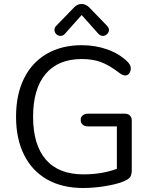

<svg xmlns="http://www.w3.org/2000/svg" viewBox="-20 -941 764 969"><path d="M645 -333V-84Q645 -60.1 637.5 -48.1Q629.9 -36.1 599.9 -23.9Q569.8 -11.7 512.9 -2Q456.1 7.8 398.9 7.8Q293.9 7.8 218 -35.2Q142.1 -78.1 101.6 -159.2Q61 -240.2 61 -352.1Q61 -463.9 101.1 -544.9Q141.1 -626 216.1 -669.4Q291 -712.9 392.1 -712.9Q461.9 -712.9 522 -691.4Q582 -669.9 623 -629.9Q640.1 -612.8 640.1 -596.9Q640.1 -581.1 632.1 -570.6Q624 -560.1 612.1 -560.1Q600.1 -560.1 584 -571.8Q532.2 -611.8 490.2 -627.4Q448.2 -643.1 393.1 -643.1Q273.9 -643.1 210.4 -568.1Q147 -493.2 147 -351.6Q147 -210 211.4 -135.5Q275.9 -61 400.9 -61Q493.7 -61 569.8 -88.9V-303.2H423.8Q406.7 -303.2 397 -312Q387.2 -320.8 387.2 -335.4Q387.2 -350.1 397.2 -358.6Q407.2 -367.2 423.8 -367.2H610.8Q626 -367.2 635.5 -358.2Q645 -349.1 645 -333ZM266.1 -813 355 -904.8Q371.1 -920.9 391.6 -920.9Q412.1 -920.9 429.2 -904.8L518.1 -813Q541 -790 520 -768.6Q511.2 -759.8 499 -759.8Q486.8 -759.8 476.1 -771L392.1 -865.2L308.1 -771Q298.3 -759.8 285.6 -759.8Q272.9 -759.8 263.9 -768.8Q254.9 -777.8 254.9 -790.5Q254.9 -803.2 266.1 -813Z"/></svg>

Font: Nunito-Regular
Style: Regular
Weight: 400
Designer: Vernon Adams
Foundry: newtypography
Version: Version 3.000